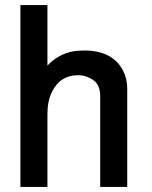

<svg xmlns="http://www.w3.org/2000/svg" viewBox="-20 -733 596 753"><path d="M60 -713H166V-476Q218 -530 288 -534L310 -535Q421 -535 462 -457Q479 -425 479 -386V0H373V-355Q373 -400 347 -418Q319 -438 286 -438Q216 -438 184 -373Q166 -337 166 -286V0H60Z"/></svg>

Font: Ekushey Bangla
Style: Bold
Weight: 700
Designer: Al Mamun Sumon
Foundry: Al Mamun Sumon
Version: Version 1.0